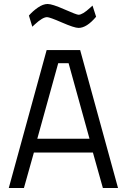

<svg xmlns="http://www.w3.org/2000/svg" viewBox="-20 -943 636 963"><path d="M24 0 214 -692H382L572 0H496L446 -178H150L100 0ZM272 -626 167 -247H429L324 -626ZM374 -803Q353 -803 291 -830Q229 -857 216 -857Q194 -857 155 -821L142 -809L125 -865Q144 -887 170 -905Q196 -923 219 -923Q242 -923 303 -896Q364 -869 374 -869Q394 -869 432 -904L444 -915L462 -859Q415 -803 374 -803Z"/></svg>

Font: Titillium Web
Style: Regular
Weight: 400
Version: Version 1.001;PS 57.000;hotconv 1.0.70;makeotf.lib2.5.55311